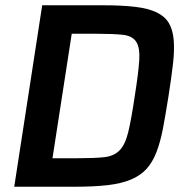

<svg xmlns="http://www.w3.org/2000/svg" viewBox="-20 -708 725 728"><path d="M34 0 140 -688H370Q443 -688 493 -682Q543 -676 574 -661Q605 -646 620 -621Q635 -596 638.5 -557.5Q642 -519 636 -466.5Q630 -414 619 -344Q608 -274 598 -221.5Q588 -169 573 -130.5Q558 -92 535 -67Q512 -42 476 -27Q440 -12 388.5 -6Q337 0 264 0ZM179 -108H272Q338 -108 375 -112Q412 -116 433.5 -138Q455 -160 466.5 -208Q478 -256 491 -344Q505 -432 508 -479.5Q511 -527 496.5 -549.5Q482 -572 446 -576Q410 -580 345 -580H252Z"/></svg>

Font: Azeri Sans SemiBold
Style: Italic
Weight: 600
Designer: Hector Gatti & Omnibus-Type (original fonts) / Cristiano Sobral (main changes and remastering)
Foundry: Omnibus-Type
Version: Version 0.07;August 21, 2020;FontCreator 13.0.0.2681 64-bit;